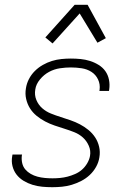

<svg xmlns="http://www.w3.org/2000/svg" viewBox="-20 -772 540 800"><path d="M198 8Q176 8 155.5 6Q135 4 115.5 -2Q96 -8 78.5 -18.5Q61 -29 49 -44.5Q37 -60 32 -80Q27 -100 31 -122L32 -128H72L71 -124Q69 -108 72.5 -92.5Q76 -77 85.5 -66Q95 -55 108 -47.5Q121 -40 136 -36Q151 -32 167 -30.5Q183 -29 199 -29Q214 -29 230 -30.5Q246 -32 261.5 -36Q277 -40 293 -47Q309 -54 321.5 -65Q334 -76 343 -91Q352 -106 355 -122Q359 -144 350 -164.5Q341 -185 325.5 -199Q310 -213 290 -221Q270 -229 249 -235.5Q228 -242 207.5 -249Q187 -256 168 -266Q149 -276 132.5 -289.5Q116 -303 105 -320.5Q94 -338 89 -359.5Q84 -381 88 -404Q91 -424 100.5 -442.5Q110 -461 125 -476Q140 -491 158.5 -501.5Q177 -512 196.5 -518Q216 -524 236 -526Q256 -528 275 -528Q296 -528 316 -526Q336 -524 355 -518Q374 -512 391 -501.5Q408 -491 419 -475.5Q430 -460 434 -440Q438 -420 435 -399L434 -393H394L395 -398Q398 -421 388.5 -441Q379 -461 361 -472.5Q343 -484 320.5 -487.5Q298 -491 275 -491Q253 -491 229.5 -487.5Q206 -484 184.5 -472.5Q163 -461 146.5 -441Q130 -421 127 -399Q123 -376 131.5 -355.5Q140 -335 156 -321Q172 -307 192 -299Q212 -291 232.5 -284.5Q253 -278 273.5 -271Q294 -264 313 -254Q332 -244 348.5 -230.5Q365 -217 376.5 -199.5Q388 -182 393 -160.5Q398 -139 394 -116Q391 -96 380.5 -77Q370 -58 354 -43Q338 -28 318.5 -18Q299 -8 279 -2Q259 4 238.5 6Q218 8 198 8ZM199 -591 169 -616 291 -752H345L421 -613L386 -594L312 -716Z"/></svg>

Font: Iosevka Curly Extralight
Style: Italic
Weight: 200
Italic angle: -9°
Monospace: yes
Designer: Belleve Invis
Foundry: Belleve Invis
Version: Version 22.1.2; ttfautohint (v1.8.4)